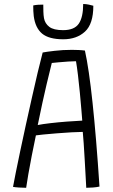

<svg xmlns="http://www.w3.org/2000/svg" viewBox="-20 -908 552 936"><path d="M107.5 7.5Q91.5 7.5 72.8 6.2Q54 5 43.5 3Q47.5 -20 56.8 -66Q66 -112 78.8 -172.5Q91.5 -233 106.2 -300Q121 -367 135.8 -433Q150.5 -499 164 -555.8Q177.5 -612.5 188 -652Q205.5 -655.5 245.8 -660.2Q286 -665 330 -665Q345.5 -665 362.8 -664.2Q380 -663.5 394 -661.5Q413.5 -574 431.2 -407Q449 -240 465 1.5Q452.5 4.5 434.2 6Q416 7.5 400.5 7.5Q399.5 -10.5 397.5 -47.8Q395.5 -85 393 -128.2Q390.5 -171.5 388 -209.2Q385.5 -247 383.5 -265Q363.5 -265 328.8 -263Q294 -261 256.5 -258Q219 -255 190.5 -252.2Q162 -249.5 155 -248Q144.5 -199 135 -149.8Q125.5 -100.5 118.2 -59.2Q111 -18 107.5 7.5ZM164 -298.5Q186.5 -303 225 -307.5Q263.5 -312 305.2 -315.2Q347 -318.5 381 -320Q379.5 -338.5 376.5 -375.8Q373.5 -413 369.2 -457.2Q365 -501.5 360 -542.5Q355 -583.5 350.5 -609.5Q337 -609.5 312.5 -608Q288 -606.5 265 -604.2Q242 -602 232.5 -601Q226.5 -578 207.2 -497Q188 -416 164 -298.5ZM435 -880Q435 -791 394.2 -753.8Q353.5 -716.5 288.5 -716.5Q218.5 -716.5 185.2 -744.2Q152 -772 144.5 -829.5Q143 -841.5 142.5 -854.5Q142 -867.5 142 -881.5Q153.5 -884 166 -884.8Q178.5 -885.5 191 -885.5Q191 -868 191.5 -850.8Q192 -833.5 194.5 -819Q199.5 -793 220.5 -777Q241.5 -761 287.5 -761Q342.5 -761 364 -792.5Q385.5 -824 385.5 -888.5Q399 -888.5 412.8 -885.5Q426.5 -882.5 435 -880Z"/></svg>

Font: Grandstander ExtraLight
Style: Regular
Weight: 200
Designer: Tyler Finck
Foundry: Etcetera Type Co
Version: Version 1.200; ttfautohint (v1.8.3)